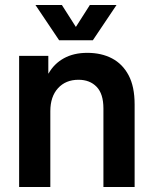

<svg xmlns="http://www.w3.org/2000/svg" viewBox="-20 -743 606 763"><path d="M391 0V-312Q391 -370 364 -398Q337 -426 292 -426Q241 -426 210.5 -392.5Q180 -359 180 -301V0H56V-521H172V-451H173Q195 -490 234 -511.5Q273 -533 327 -533Q383 -533 425 -511Q467 -489 491 -444Q515 -399 515 -328V0ZM215 -583 121 -723H226L307 -596H256L337 -723H443L349 -583Z"/></svg>

Font: TikTok Sans 24pt SemiBold
Style: Regular
Weight: 600
Version: Version 4.000